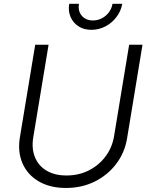

<svg xmlns="http://www.w3.org/2000/svg" viewBox="-20 -958 765 990"><path d="M320.3 11.2Q237.3 11.2 179.4 -22.9Q121.6 -57.1 95.9 -116.2Q70.3 -175.3 82.5 -249.5L161.6 -727.5H230.5L151.4 -249.5Q142.1 -191.9 160.2 -147.5Q178.2 -103 220 -78.1Q261.7 -53.2 322.8 -53.2Q386.2 -53.2 438 -79.3Q489.7 -105.5 523.9 -151.1Q558.1 -196.8 567.9 -254.4L646 -727.5H714.8L635.3 -245.1Q623 -170.4 578.9 -112.5Q534.7 -54.7 468 -21.7Q401.4 11.2 320.3 11.2ZM451.2 -804.2Q412.6 -804.2 384.8 -822.3Q356.9 -840.3 343.8 -870.8Q330.6 -901.4 336.9 -938.5H387.2Q380.9 -901.4 401.6 -877Q422.4 -852.5 459.5 -852.5Q483.9 -852.5 505.4 -863.8Q526.9 -875 541.5 -894.5Q556.2 -914.1 560.1 -938.5H610.4Q604 -901.4 580.8 -870.6Q557.6 -839.8 523.7 -822Q489.7 -804.2 451.2 -804.2Z"/></svg>

Font: Inter 18pt Light
Style: Italic
Weight: 300
Italic angle: -9.3988°
Designer: Rasmus Andersson
Foundry: rsms
Version: Version 4.001;git-66647c0bb